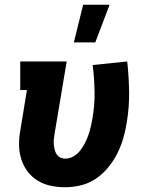

<svg xmlns="http://www.w3.org/2000/svg" viewBox="-20 -778 640 806"><path d="M253 8Q221 8 191.5 1.5Q162 -5 137 -20.5Q112 -36 94.5 -60Q77 -84 68.5 -112.5Q60 -141 60 -172.5Q60 -204 66 -235L93 -400H65V-520H260L209 -216Q207 -204 206 -193Q205 -182 206 -171Q207 -160 209.5 -149.5Q212 -139 218 -130Q224 -121 233.5 -116.5Q243 -112 254 -112Q272 -112 288.5 -121.5Q305 -131 316.5 -146Q328 -161 336.5 -177.5Q345 -194 351 -211Q357 -228 361 -245.5Q365 -263 368 -280Q378 -337 377 -393.5Q376 -450 369 -505L514 -520Q521 -457 522 -392.5Q523 -328 512 -263Q507 -230 497.5 -197.5Q488 -165 472.5 -134Q457 -103 434.5 -75.5Q412 -48 382.5 -28Q353 -8 319.5 0Q286 8 253 8ZM290 -600 329 -758H440L380 -600Z"/></svg>

Font: Iosevka Etoile Heavy
Style: Italic
Weight: 900
Italic angle: -9°
Designer: Belleve Invis
Foundry: Belleve Invis
Version: Version 22.1.2; ttfautohint (v1.8.4)